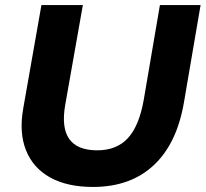

<svg xmlns="http://www.w3.org/2000/svg" viewBox="-20 -730 814 760"><path d="M613 -710H774L708 -324Q680 -161 588 -75.5Q496 10 348 10Q246 10 178.5 -27.5Q111 -65 83 -135Q55 -205 72 -301L144 -710H308L238 -314Q207 -135 365 -135Q442 -135 486.5 -183.5Q531 -232 549 -335Z"/></svg>

Font: Livvic
Style: Bold Italic
Weight: 700
Italic angle: -10°
Designer: Jacques Le Bailly, Baron von Fonthausen
Version: Version 1.001; ttfautohint (v1.8.2)